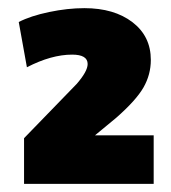

<svg xmlns="http://www.w3.org/2000/svg" viewBox="-20 -736 420 471"><path d="M357 -404V-285H39V-397L168 -530Q195 -561 195 -579Q195 -602 157 -602Q106 -602 46 -571L26 -682Q55 -697 100.5 -706.5Q146 -716 187 -716Q260 -716 305 -681.5Q350 -647 350 -589Q350 -553 332 -521.5Q314 -490 265 -447L213 -404Z"/></svg>

Font: Muli Black
Style: Regular
Weight: 900
Designer: Vernon Adams
Foundry: Vernon Adams
Version: Version 2.001